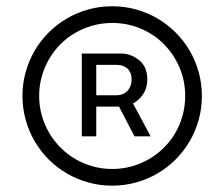

<svg xmlns="http://www.w3.org/2000/svg" viewBox="-20 -757 710 608"><path d="M51.1 -453.1Q51.1 -492.5 61.3 -528.8Q71.4 -565 89.8 -596.6Q108.3 -628.2 134.2 -654.1Q160.2 -680 191.8 -698.5Q223.4 -717 259.8 -727.1Q296.2 -737.2 335.2 -737.2Q374.6 -737.2 410.9 -727.1Q447.1 -717 478.7 -698.5Q510.3 -680 536.2 -654.1Q562.1 -628.2 580.6 -596.6Q599.1 -565 609.2 -528.6Q619.3 -492.2 619.3 -453.1Q619.3 -414.1 609.2 -377.7Q599.1 -341.3 580.6 -309.7Q562.1 -278.1 536.2 -252.1Q510.3 -226.2 478.7 -207.7Q447.1 -189.3 410.7 -179.2Q374.3 -169 335.2 -169Q296.2 -169 259.8 -179.2Q223.4 -189.3 191.8 -207.7Q160.2 -226.2 134.2 -252.1Q108.3 -278.1 89.8 -309.7Q71.4 -341.3 61.3 -377.7Q51.1 -414.1 51.1 -453.1ZM335.2 -221.9Q367.2 -221.9 396.7 -230.1Q426.1 -238.3 451.9 -253.2Q477.6 -268.1 498.8 -289.1Q519.9 -310 535 -335.8Q550.1 -361.5 558.2 -391.2Q566.4 -420.8 566.4 -453.1Q566.4 -501.1 548.5 -543.1Q530.5 -585.2 499.5 -616.7Q468.4 -648.1 426.1 -666.2Q383.9 -684.3 335.2 -684.3Q302.9 -684.3 273.3 -676Q243.6 -667.6 217.9 -652.7Q192.1 -637.8 171.2 -616.7Q150.2 -595.5 135.3 -569.8Q120.4 -544 112.2 -514.6Q104 -485.1 104 -453.1Q104 -421.2 112.4 -391.5Q120.7 -361.9 135.8 -336.1Q150.9 -310.4 172.1 -289.2Q193.2 -268.1 218.9 -253.2Q244.7 -238.3 274.1 -230.1Q303.6 -221.9 335.2 -221.9ZM239 -325.3V-587.4H364.7Q394.2 -587.4 420.5 -566.4Q446.4 -545.8 446.4 -505.3Q446.4 -478.3 433.4 -459Q420.5 -439.6 401.3 -429.3L457 -325.3H405.9L356.9 -419.4H284.8V-325.3ZM284.8 -551.5V-455.3H349.8Q359 -455.3 367.4 -458.5Q375.7 -461.6 382.3 -468Q388.8 -474.4 392.8 -483.8Q396.7 -493.3 396.7 -505.3Q396.7 -517.8 392.8 -526.5Q388.8 -535.2 382.3 -540.8Q375.7 -546.5 367.5 -549Q359.4 -551.5 350.9 -551.5Z"/></svg>

Font: Inter P Light
Style: Regular
Weight: 300
Designer: Rasmus Andersson
Foundry: rsms
Version: Version 3.018;git-588b23468